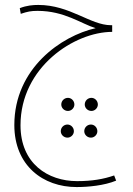

<svg xmlns="http://www.w3.org/2000/svg" viewBox="-20 -486 540 777"><path d="M290 271C336 271 402 265 450 245L442 224C399 239 352 247 292 247C174 247 63 176 63 21C63 -215 282 -357 434 -357V-384H429C346 -384 263 -466 135 -466C114 -466 88 -464 60 -453L64 -430C91 -439 105 -442 132 -442C241 -442 308 -390 367 -372C229 -341 38 -210 38 20C38 184 154 271 290 271ZM255 -37C269 -37 281 -49 281 -63C281 -78 269 -90 255 -90C240 -90 228 -78 228 -63C228 -49 240 -37 255 -37ZM350 -37C364 -37 376 -49 376 -63C376 -78 364 -90 350 -90C335 -90 323 -78 323 -63C323 -49 335 -37 350 -37ZM253 71C267 71 279 59 279 45C279 30 267 18 253 18C238 18 226 30 226 45C226 59 238 71 253 71ZM348 71C362 71 374 59 374 45C374 30 362 18 348 18C333 18 321 30 321 45C321 59 333 71 348 71Z"/></svg>

Font: Noto Sans Arabic UI XCn Th
Style: Regular
Weight: 100
Width: 2
Designer: Monotype Design Team, Nadine Chahine and Nizar Qandah
Foundry: Monotype Imaging Inc.
Version: Version 2.010